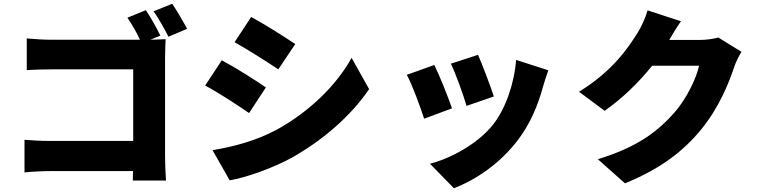

<svg xmlns="http://www.w3.org/2000/svg" viewBox="-20 -895 4040 1019"><path d="M894 -875 795 -835C823 -797 853 -741 874 -700L973 -742C955 -776 920 -837 894 -875ZM110 -153V20C146 16 209 13 247 13H686L685 63H861C858 24 856 -33 856 -67V-586C856 -619 858 -663 859 -687L778 -684L831 -706C814 -742 780 -803 754 -841L656 -801C679 -768 705 -723 723 -684H254C218 -684 162 -687 122 -691V-523C153 -525 209 -527 254 -527H687V-147H242C195 -147 149 -150 110 -153Z M1313 -805 1225 -671C1295 -632 1397 -567 1457 -527L1547 -661C1490 -700 1383 -767 1313 -805ZM1108 -98 1199 62C1285 48 1432 -4 1534 -61C1700 -156 1843 -281 1939 -422L1846 -588C1767 -444 1623 -303 1451 -208C1338 -147 1221 -117 1108 -98ZM1157 -575 1069 -441C1140 -403 1241 -337 1302 -295L1391 -431C1335 -470 1229 -537 1157 -575Z M2517 -604 2373 -557C2400 -501 2442 -383 2456 -333L2601 -383C2586 -430 2537 -560 2517 -604ZM2890 -522 2719 -577C2710 -453 2663 -317 2597 -234C2514 -129 2368 -53 2262 -26L2389 104C2509 58 2635 -29 2728 -151C2794 -237 2836 -339 2862 -435C2869 -459 2876 -483 2890 -522ZM2285 -550 2139 -498C2166 -450 2214 -319 2231 -265L2379 -320C2359 -378 2313 -494 2285 -550Z M3594 -782 3417 -840C3406 -801 3382 -749 3364 -721C3311 -637 3230 -517 3053 -408L3189 -307C3281 -371 3370 -457 3441 -546H3690C3677 -481 3621 -366 3558 -296C3473 -201 3369 -116 3153 -50L3297 78C3485 1 3606 -91 3703 -210C3795 -323 3849 -455 3876 -538C3886 -568 3902 -598 3915 -620L3792 -696C3766 -688 3726 -683 3693 -683H3532C3547 -709 3571 -750 3594 -782Z"/></svg>

Font: Noto Sans KR Black
Style: Regular
Weight: 900
Designer: Ryoko NISHIZUKA 西塚涼子 (kana, bopomofo & ideographs); Paul D. Hunt (Latin, Greek & Cyrillic); Sandoll Communications 산돌커뮤니
Foundry: Adobe
Version: Version 2.004;hotconv 1.0.118;makeotfexe 2.5.65603